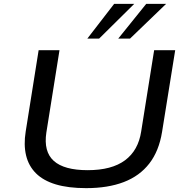

<svg xmlns="http://www.w3.org/2000/svg" viewBox="-20 -965 960 994"><path d="M426 9Q333 9 268.5 -10.5Q204 -30 166 -68Q128 -106 115 -160.5Q102 -215 113 -284L180 -705H288L220 -279Q205 -180 258.5 -132Q312 -84 434 -84Q558 -84 627 -135Q696 -186 711 -285L778 -705H887L819 -282Q803 -183 753 -118.5Q703 -54 621 -22.5Q539 9 426 9ZM432 -765 571 -945H675L493 -765ZM592 -765 737 -945H840L653 -765Z"/></svg>

Font: Nunito Sans 10pt Expanded Medium
Style: Italic
Weight: 500
Width: 7
Italic angle: -9°
Designer: Vernon Adams
Foundry: Vernon Adams
Version: Version 3.101;gftools[0.9.27]